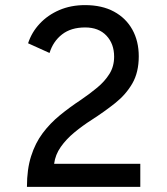

<svg xmlns="http://www.w3.org/2000/svg" viewBox="-20 -732 656 752"><path d="M85.5 0Q85.5 -69 101.8 -120.2Q118 -171.5 147 -210.2Q176 -249 214.5 -280.5Q253 -312 297 -341Q331.5 -364.5 361 -389Q390.5 -413.5 408.8 -442.8Q427 -472 427 -510Q427 -560.5 396.8 -592.5Q366.5 -624.5 313.5 -624.5Q258 -624.5 223 -597.2Q188 -570 174 -524.5L90 -562.5Q104 -605.5 135.5 -639.2Q167 -673 212.2 -692.5Q257.5 -712 313 -712Q379.5 -712 426.5 -686.5Q473.5 -661 498.5 -615.8Q523.5 -570.5 523.5 -511.5Q523.5 -449 498.5 -405.5Q473.5 -362 431.5 -328.5Q389.5 -295 339 -262.5Q303 -239.5 271.2 -213.2Q239.5 -187 218 -156.5Q196.5 -126 192 -90.5H529.5V0Z"/></svg>

Font: Overpass Mono Medium
Style: Regular
Weight: 500
Monospace: yes
Designer: Delve Withrington, Dave Bailey
Foundry: Delve Fonts LLC
Version: Version 4.000